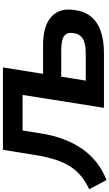

<svg xmlns="http://www.w3.org/2000/svg" viewBox="260 -1014 763 1340"><g transform="rotate(-90 642.0 -343.5)"><path d="M56 18 -8 -103Q45 -128 84 -160Q123 -192 151 -236Q179 -280 198.5 -340.5Q218 -401 231 -482L267 -705H842L797 -425H999Q1087 -425 1144.5 -399.5Q1202 -374 1227.5 -326Q1253 -278 1243 -207Q1234 -136 1196 -90Q1158 -44 1094 -22Q1030 0 942 0H560L650 -568H402L382 -444Q368 -353 340 -280Q312 -207 272 -150Q232 -93 178 -51Q124 -9 56 18ZM750 -127H940Q1010 -127 1043.5 -148.5Q1077 -170 1082 -215Q1088 -258 1061 -278Q1034 -298 964 -298H777Z"/></g></svg>

Font: Nunito Sans 10pt SemiExpanded ExtraBold
Style: Italic
Weight: 800
Width: 6
Italic angle: -9°
Designer: Vernon Adams
Foundry: Vernon Adams
Version: Version 3.101;gftools[0.9.27]